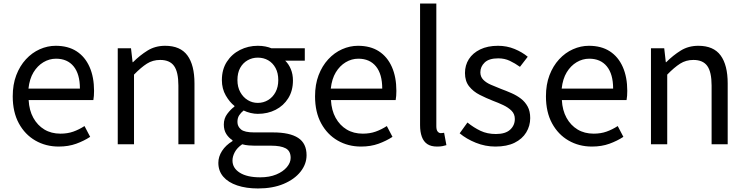

<svg xmlns="http://www.w3.org/2000/svg" viewBox="-20 -816 4220 1086"><path d="M312 13Q239 13 180 -21Q121 -55 86.5 -118.5Q52 -182 52 -271Q52 -338 72 -390.5Q92 -443 126.5 -480.5Q161 -518 205 -537.5Q249 -557 295 -557Q365 -557 413 -526Q461 -495 486.5 -437.5Q512 -380 512 -302Q512 -287 511 -274Q510 -261 508 -250H142Q145 -192 168.5 -149.5Q192 -107 231 -83.5Q270 -60 322 -60Q362 -60 394.5 -71.5Q427 -83 458 -103L490 -42Q455 -19 411 -3Q367 13 312 13ZM141 -315H432Q432 -397 396.5 -440.5Q361 -484 297 -484Q259 -484 225.5 -464Q192 -444 169.5 -407Q147 -370 141 -315Z M646 0V-543H721L730 -464H732Q771 -503 814.5 -530Q858 -557 914 -557Q1000 -557 1040 -502.5Q1080 -448 1080 -344V0H989V-332Q989 -409 964.5 -443Q940 -477 886 -477Q844 -477 811 -456Q778 -435 738 -394V0Z M1439 250Q1373 250 1322 233Q1271 216 1243 183.5Q1215 151 1215 105Q1215 70 1236 37.5Q1257 5 1295 -18V-23Q1274 -36 1260 -58Q1246 -80 1246 -112Q1246 -146 1265.5 -172Q1285 -198 1306 -213V-217Q1279 -238 1257 -276Q1235 -314 1235 -363Q1235 -423 1263 -466.5Q1291 -510 1337.5 -533.5Q1384 -557 1438 -557Q1462 -557 1481.5 -553Q1501 -549 1515 -543H1704V-473H1593Q1613 -454 1625 -425Q1637 -396 1637 -361Q1637 -303 1610.5 -260.5Q1584 -218 1539 -195Q1494 -172 1438 -172Q1419 -172 1397.5 -177Q1376 -182 1358 -191Q1343 -179 1333 -164Q1323 -149 1323 -126Q1323 -101 1343 -84Q1363 -67 1418 -67H1525Q1619 -67 1666.5 -36Q1714 -5 1714 62Q1714 112 1680 155Q1646 198 1584.5 224Q1523 250 1439 250ZM1438 -234Q1470 -234 1496.5 -250Q1523 -266 1538.5 -295Q1554 -324 1554 -363Q1554 -403 1538.5 -431.5Q1523 -460 1497 -475Q1471 -490 1438 -490Q1407 -490 1380.5 -475Q1354 -460 1338.5 -432Q1323 -404 1323 -363Q1323 -324 1339 -295Q1355 -266 1381 -250Q1407 -234 1438 -234ZM1452 187Q1504 187 1542.5 171Q1581 155 1602.5 129.5Q1624 104 1624 77Q1624 38 1596 23Q1568 8 1514 8H1420Q1405 8 1386.5 6.5Q1368 5 1350 0Q1321 20 1308 44.5Q1295 69 1295 92Q1295 135 1336.5 161Q1378 187 1452 187Z M2022 13Q1949 13 1890 -21Q1831 -55 1796.5 -118.5Q1762 -182 1762 -271Q1762 -338 1782 -390.5Q1802 -443 1836.5 -480.5Q1871 -518 1915 -537.5Q1959 -557 2005 -557Q2075 -557 2123 -526Q2171 -495 2196.5 -437.5Q2222 -380 2222 -302Q2222 -287 2221 -274Q2220 -261 2218 -250H1852Q1855 -192 1878.5 -149.5Q1902 -107 1941 -83.5Q1980 -60 2032 -60Q2072 -60 2104.5 -71.5Q2137 -83 2168 -103L2200 -42Q2165 -19 2121 -3Q2077 13 2022 13ZM1851 -315H2142Q2142 -397 2106.5 -440.5Q2071 -484 2007 -484Q1969 -484 1935.5 -464Q1902 -444 1879.5 -407Q1857 -370 1851 -315Z M2452 13Q2418 13 2397 -1Q2376 -15 2366 -42.5Q2356 -70 2356 -108V-796H2448V-102Q2448 -81 2455.5 -72Q2463 -63 2473 -63Q2477 -63 2481 -63.5Q2485 -64 2492 -65L2505 5Q2495 8 2483 10.5Q2471 13 2452 13Z M2782 13Q2725 13 2671.5 -8.5Q2618 -30 2580 -62L2624 -123Q2660 -94 2698 -76Q2736 -58 2785 -58Q2839 -58 2865.5 -82.5Q2892 -107 2892 -143Q2892 -171 2873.5 -189.5Q2855 -208 2826.5 -221.5Q2798 -235 2768 -246Q2730 -261 2693.5 -279.5Q2657 -298 2633.5 -327.5Q2610 -357 2610 -403Q2610 -447 2632 -481.5Q2654 -516 2696 -536.5Q2738 -557 2797 -557Q2847 -557 2890.5 -539Q2934 -521 2965 -495L2921 -438Q2893 -458 2863.5 -472Q2834 -486 2798 -486Q2746 -486 2721.5 -462.5Q2697 -439 2697 -407Q2697 -382 2713.5 -365Q2730 -348 2757 -336.5Q2784 -325 2814 -313Q2844 -302 2873.5 -289Q2903 -276 2926.5 -258Q2950 -240 2964.5 -213.5Q2979 -187 2979 -148Q2979 -104 2956.5 -67Q2934 -30 2890.5 -8.5Q2847 13 2782 13Z M3328 13Q3255 13 3196 -21Q3137 -55 3102.5 -118.5Q3068 -182 3068 -271Q3068 -338 3088 -390.5Q3108 -443 3142.5 -480.5Q3177 -518 3221 -537.5Q3265 -557 3311 -557Q3381 -557 3429 -526Q3477 -495 3502.5 -437.5Q3528 -380 3528 -302Q3528 -287 3527 -274Q3526 -261 3524 -250H3158Q3161 -192 3184.5 -149.5Q3208 -107 3247 -83.5Q3286 -60 3338 -60Q3378 -60 3410.5 -71.5Q3443 -83 3474 -103L3506 -42Q3471 -19 3427 -3Q3383 13 3328 13ZM3157 -315H3448Q3448 -397 3412.5 -440.5Q3377 -484 3313 -484Q3275 -484 3241.5 -464Q3208 -444 3185.5 -407Q3163 -370 3157 -315Z M3662 0V-543H3737L3746 -464H3748Q3787 -503 3830.5 -530Q3874 -557 3930 -557Q4016 -557 4056 -502.5Q4096 -448 4096 -344V0H4005V-332Q4005 -409 3980.5 -443Q3956 -477 3902 -477Q3860 -477 3827 -456Q3794 -435 3754 -394V0Z"/></svg>

Font: Noto Sans SC Thin
Style: Regular
Weight: 400
Version: Version 2.004-H2;hotconv 1.0.118;makeotfexe 2.5.65603